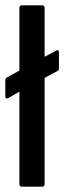

<svg xmlns="http://www.w3.org/2000/svg" viewBox="-22 -703 242 723"><path d="M8 -333Q4 -331 1 -333Q-2 -335 -2 -339V-401Q-2 -409 5 -412L190 -513Q200 -517 200 -506V-445Q200 -438 193 -435L51 -358ZM61 0Q51 0 51 -10V-673Q51 -683 61 -683H136Q146 -683 146 -673V-10Q146 0 136 0Z"/></svg>

Font: Sofia Sans Condensed SemiBold
Style: Regular
Weight: 600
Designer: Botio Nikoltchev, Ani Petrova
Foundry: lettersoup
Version: Version 4.101